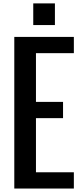

<svg xmlns="http://www.w3.org/2000/svg" viewBox="-20 -1088 460 1108"><path d="M171.9 -943.4V-1068.4H296.9V-943.4ZM62.5 0V-875H406.2V-781.2H187.5V-500H343.8V-406.2H187.5V-93.8H406.2V0Z"/></svg>

Font: Oswald-Regular
Style: Regular
Weight: 400
Designer: vernon adams
Foundry: vernon adams
Version: Version 2.002; ttfautohint (v0.92.18-e454-dirty) -l 8 -r 50 